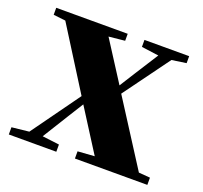

<svg xmlns="http://www.w3.org/2000/svg" viewBox="-100 -661 818 775"><g transform="rotate(20 308.5 -273.0)"><path d="M395 -516 469 -506 404 -404 363 -339 254 -509 323 -516V-546H16V-516L68 -510L234 -246L85 -39L11 -31V0H215V-31L142 -40L212 -153L252 -217L367 -36L295 -31V0H606V-31L557 -35L381 -310L525 -507L587 -516V-546H395Z"/></g></svg>

Font: Noto Serif SC Black
Style: Regular
Weight: 900
Designer: Ryoko NISHIZUKA 西塚涼子 (kana & ideographs); Frank Grießhammer (Latin, Greek & Cyrillic); Wenlong ZHANG 张文龙 (bopomofo); San
Foundry: Adobe
Version: Version 2.001;hotconv 1.1.0;makeotfexe 2.6.0